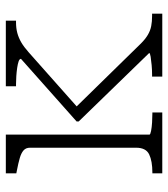

<svg xmlns="http://www.w3.org/2000/svg" viewBox="21 -598 577 659"><g transform="rotate(-90 309.5 -268.5)"><path d="M592 0H376V-35H383Q399 -35 415.5 -36.5Q432 -38 444.5 -40Q457 -42 457 -45L222 -287V-294L437 -485Q437 -490 428.5 -493Q420 -496 406.5 -498Q393 -500 378 -501Q363 -502 351 -502H343V-537H568V-502H562Q542 -502 525.5 -497.5Q509 -493 493.5 -484Q478 -475 460 -459L265 -286L260 -308L490 -73Q505 -58 519.5 -49.5Q534 -41 549.5 -38Q565 -35 584 -35H592ZM177 -537V-44Q177 -41 189.5 -38.5Q202 -36 219 -35Q236 -34 249 -34H253V0H44V-34H47Q86 -34 109 -45Q132 -56 132 -90V-454Q132 -468 123 -476Q114 -484 97 -489Q80 -494 54 -499L44 -501V-537Z"/></g></svg>

Font: Roboto Serif 20pt Thin
Style: Regular
Weight: 250
Version: Version 1.008